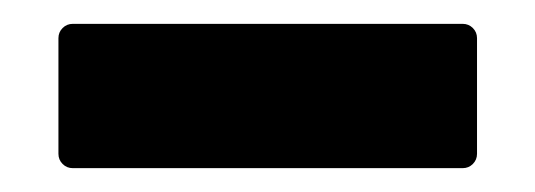

<svg xmlns="http://www.w3.org/2000/svg" viewBox="-20 -376 449 161"><path d="M29 -247V-344Q29 -349 32.5 -352.5Q36 -356 41 -356H368Q373 -356 376.5 -352.5Q380 -349 380 -344V-247Q380 -242 376.5 -238.5Q373 -235 368 -235H41Q36 -235 32.5 -238.5Q29 -242 29 -247Z"/></svg>

Font: Amber EN
Style: Bold
Weight: 700
Designer: Jeremy Tribby
Foundry: Tribby Type
Version: Version 1.408 November 24, 2021